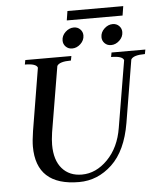

<svg xmlns="http://www.w3.org/2000/svg" viewBox="-56 -846 758 905"><g transform="rotate(-5 323.5 -394.0)"><path d="M297 -798H561L554 -754H290ZM446 -661Q446 -684 464 -701Q482 -718 504 -718Q522 -718 534 -706Q546 -694 546 -677Q546 -654 528 -637Q510 -620 488 -620Q470 -620 458 -632Q446 -644 446 -661ZM262 -661Q262 -684 280 -701Q298 -718 320 -718Q338 -718 350 -706Q362 -694 362 -677Q362 -654 344 -637Q326 -620 304 -620Q286 -620 274 -632Q262 -644 262 -661ZM298 -24Q365 -24 420 -80Q475 -136 490 -228L543 -544Q537 -564 483 -564L487 -585H647L643 -564Q588 -564 577 -544L528 -248Q506 -118 438 -54Q370 10 282 10Q79 10 79 -176Q79 -202 86 -248L135 -544Q129 -564 75 -564L79 -585H297L293 -564Q238 -564 227 -544L175 -234Q170 -199 170 -176Q170 -103 204.5 -63.5Q239 -24 298 -24Z"/></g></svg>

Font: Judson
Style: Italic
Weight: 400
Italic angle: -9.5°
Version: Version 20110429